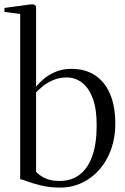

<svg xmlns="http://www.w3.org/2000/svg" viewBox="-28 -839 566 870"><path d="M-8 -785V-803L108.5 -819H126L135.5 -811V-445.5Q145 -459 166.5 -478.2Q188 -497.5 220.5 -512.2Q253 -527 296.5 -527Q357 -527 401.2 -498.8Q445.5 -470.5 470 -414.8Q494.5 -359 494.5 -278Q494.5 -216 475.8 -163.2Q457 -110.5 423.2 -71.5Q389.5 -32.5 343.8 -10.8Q298 11 244.5 11Q198.5 11 160.8 2Q123 -7 97.5 -16.5Q72 -26 63.5 -27V-775.5ZM274.5 -488Q241.5 -488 214 -476.5Q186.5 -465 166.8 -449Q147 -433 135.5 -420.5V-61Q145 -48 172.2 -33.5Q199.5 -19 241 -19Q295.5 -19 333 -47.8Q370.5 -76.5 390.2 -132.2Q410 -188 410 -269.5Q410.5 -344.5 392.5 -392.8Q374.5 -441 343.8 -464.5Q313 -488 274.5 -488Z"/></svg>

Font: Merriweather 120pt Light
Style: Regular
Weight: 300
Version: Version 2.100